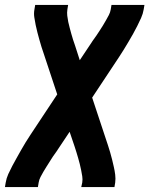

<svg xmlns="http://www.w3.org/2000/svg" viewBox="-31 -550 651 775"><path d="M-11 205 -8 187Q-5 169 2.5 152.5Q10 136 18.5 120Q27 104 36 88Q45 72 54 56Q63 40 72.5 24.5Q82 9 92 -6L200 -169L146 -332Q141 -346 136.5 -360.5Q132 -375 128 -389.5Q124 -404 120 -419Q116 -434 113 -449Q110 -464 107.5 -480Q105 -496 108 -512L111 -530H244L241 -512Q239 -499 240.5 -486.5Q242 -474 244.5 -461.5Q247 -449 250.5 -437Q254 -425 257 -413Q260 -401 264 -389.5Q268 -378 272 -366L291 -307L339 -379Q340 -381 341.5 -383Q343 -385 345 -388Q352 -397 358.5 -407Q365 -417 372 -427.5Q379 -438 385 -448Q391 -458 397 -468.5Q403 -479 408.5 -489.5Q414 -500 416 -512L419 -530H552L549 -512Q546 -494 538.5 -477.5Q531 -461 523 -445Q515 -429 506 -413Q497 -397 487.5 -381Q478 -365 468.5 -349.5Q459 -334 449 -319L341 -156L395 7Q400 21 404.5 35.5Q409 50 413.5 64.5Q418 79 421.5 94Q425 109 428.5 124Q432 139 434 155Q436 171 434 187L431 205H297L301 187Q303 174 301 161.5Q299 149 296.5 136.5Q294 124 291 112Q288 100 284.5 88Q281 76 277.5 64.5Q274 53 270 41L250 -18L202 54Q201 56 199.5 58Q198 60 196 63Q189 72 182.5 82Q176 92 169.5 102.5Q163 113 156.5 123Q150 133 144 143.5Q138 154 132.5 164.5Q127 175 125 187L122 205Z"/></svg>

Font: Iosevka Curly XBdExObl
Style: Regular
Weight: 800
Width: 7
Italic angle: -9°
Monospace: yes
Designer: Belleve Invis
Foundry: Belleve Invis
Version: Version 11.1.0; ttfautohint (v1.8.3)